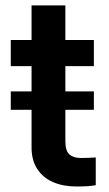

<svg xmlns="http://www.w3.org/2000/svg" viewBox="-20 -677 400 704"><path d="M19.5 -341.8H95.7V-434.6H19.5V-530.3H95.7V-657.2H219.7V-530.3H324.2V-434.6H219.7V-341.8H324.2V-274.4H219.7V-159.2Q219.7 -124 234.6 -110.8Q249.5 -97.7 276.4 -97.7Q299.8 -97.7 331.1 -99.6V2Q306.6 6.8 260.7 6.8Q212.4 6.8 175 -9Q137.7 -24.9 116.5 -57.6Q95.2 -90.3 95.7 -138.7V-274.4H19.5Z"/></svg>

Font: Pretendard Std SemiBold
Style: Regular
Weight: 600
Designer: Base glyphs from Inter by Rasmus Andersson; Hangeul glyphs from Noto Sans CJK(Source Han Sans) by Jang Soo-young and Kan
Foundry: Kil Hyung-jin
Version: Version 1.309